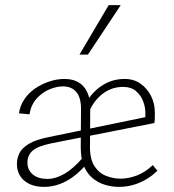

<svg xmlns="http://www.w3.org/2000/svg" viewBox="-20 -724 678 749"><path d="M443 5Q418 5 391.5 -2.5Q365 -10 343 -27.5Q321 -45 308 -74.5Q295 -104 295 -149L296 -299Q296 -345 277 -366Q258 -387 226 -387Q200 -387 172 -375Q144 -363 122.5 -339Q101 -315 95 -278L54 -282Q58 -311 74.5 -336Q91 -361 116.5 -378.5Q142 -396 172 -406Q202 -416 231 -416Q280 -416 306 -386.5Q332 -357 332 -303L331 -150Q331 -102 349 -75Q367 -48 395 -37.5Q423 -27 450 -27Q481 -27 514 -39.5Q547 -52 576 -80L594 -58Q569 -34 543.5 -20.5Q518 -7 493.5 -1Q469 5 443 5ZM152 5Q103 5 74.5 -19.5Q46 -44 46 -85Q46 -106 55.5 -126Q65 -146 92 -162.5Q119 -179 169 -189L576 -273L582 -244L181 -165Q127 -154 107 -136Q87 -118 87 -90Q87 -61 108 -43.5Q129 -26 165 -26Q197 -26 231.5 -46Q266 -66 304 -110L322 -89Q282 -41 239.5 -18Q197 5 152 5ZM547 -244V-284Q547 -307 538 -330Q529 -353 510 -369Q491 -385 460 -385Q416 -385 381 -358.5Q346 -332 327 -287L307 -309Q333 -359 374 -387.5Q415 -416 466 -416Q503 -416 529 -397Q555 -378 569.5 -349Q584 -320 584 -286Q584 -277 584 -266Q584 -255 582 -244ZM290 -511 404 -704H451L323 -511Z"/></svg>

Font: Ysabeau Office ExtraLight
Style: Regular
Weight: 250
Designer: Christian Thalmann (Catharsis Fonts)
Version: Version 2.001;gftools[0.9.30]; featfreeze: tnum,lnum,ss02